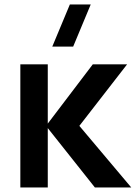

<svg xmlns="http://www.w3.org/2000/svg" viewBox="-20 -822 596 842"><path d="M300.8 -617.5H209.2L286.4 -802.5H377.9ZM181.8 -269.9 396 0H555.5L328 -270L537.5 -540H387ZM69.2 0H189.5V-540H69.2Z"/></svg>

Font: Vela Sans GX ExtLt
Style: Regular
Weight: 200
Designer: Principal design: Mikhail Sharanda - project Manrope.
Design modification: Ravid Balaliev
Foundry: Mikhail Sharanda
Version: Version 1.001